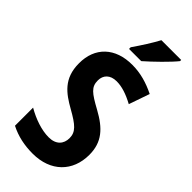

<svg xmlns="http://www.w3.org/2000/svg" viewBox="-293 -990 1057 1057"><g transform="rotate(45 236.0 -461.5)"><path d="M427 -924V-933H273C249 -888 215 -835 181 -786V-773H276C323 -814 397 -886 427 -924ZM439 -206C439 -305 388 -360 293 -412C209 -458 182 -478 182 -529C182 -570 209 -599 259 -599C300 -599 343 -585 395 -557L437 -678C378 -707 320 -724 257 -724C123 -725 41 -646 42 -522C42 -404 110 -356 188 -312C268 -267 297 -242 297 -194C297 -150 270 -116 212 -116C157 -116 93 -138 36 -171V-30C91 -2 149 10 213 10C353 10 439 -77 439 -206Z"/></g></svg>

Font: Noto Sans Devanagari Condensed
Style: Bold
Weight: 700
Width: 3
Designer: Jelle Bosma - Monotype Design Team
Foundry: Monotype Imaging Inc.
Version: Version 2.004